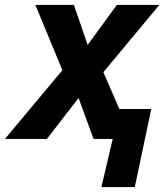

<svg xmlns="http://www.w3.org/2000/svg" viewBox="-69 -566 677 782"><path d="M344 196 390 0H312L251 -167L122 0H-49L185 -280L75 -546H232L288 -383L407 -546H580L352 -272L417 -122H547L480 196Z"/></svg>

Font: Noto IKEA Latin
Style: Bold Italic
Weight: 700
Italic angle: -12°
Designer: Monotype Design Team
Foundry: Monotype Imaging Inc.
Version: Version 1.0